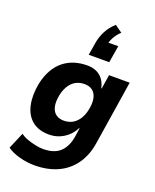

<svg xmlns="http://www.w3.org/2000/svg" viewBox="-179 -916 976 1207"><g transform="rotate(20 309.0 -312.5)"><path d="M201 190Q153 190 102 176.5Q51 163 18 139L65 29Q84 44 111 53.5Q138 63 166 69Q194 75 218 75Q291 75 330 39.5Q369 4 381 -64L390 -126H387Q370 -92 343.5 -69Q317 -46 286.5 -34.5Q256 -23 222 -23Q152 -23 109 -58Q66 -93 52 -156Q38 -219 53 -300Q65 -356 88 -396.5Q111 -437 143.5 -463Q176 -489 215.5 -501.5Q255 -514 301 -514Q356 -514 389.5 -485Q423 -456 432 -409H435L450 -503H588L521 -75Q508 10 465.5 69.5Q423 129 356 159.5Q289 190 201 190ZM280 -137Q310 -137 335 -150Q360 -163 378.5 -190.5Q397 -218 405 -258Q418 -325 396.5 -361.5Q375 -398 324 -398Q294 -398 269 -385Q244 -372 226.5 -346Q209 -320 200 -281Q186 -212 207.5 -174.5Q229 -137 280 -137ZM286 -580 299 -660Q306 -705 326.5 -744.5Q347 -784 382 -815L431 -780Q405 -756 390.5 -728Q376 -700 372 -677L347 -694H442L423 -580Z"/></g></svg>

Font: Nunito Sans 7pt SemiCondensed ExtraBold
Style: Italic
Weight: 800
Width: 4
Italic angle: -9°
Designer: Vernon Adams
Foundry: Vernon Adams
Version: Version 3.101;gftools[0.9.27]